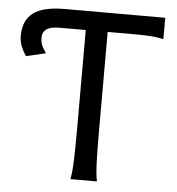

<svg xmlns="http://www.w3.org/2000/svg" viewBox="-52 -761 746 810"><g transform="rotate(5 321.5 -356.5)"><path d="M14.6 -583.5Q14.6 -615.7 24.4 -639.9Q34.2 -664.1 55.2 -680.4Q76.2 -696.8 109.6 -704.8Q143.1 -712.9 190.4 -712.9H615.2V-622.6Q585.9 -628.9 557.4 -630.6Q528.8 -632.3 495.6 -632.3H378.4V-212.4Q378.4 -140.1 380.1 -84.7Q381.8 -29.3 388.2 0H275.9Q282.2 -29.3 283.9 -84.7Q285.6 -140.1 285.6 -212.4V-632.3H175.8Q135.3 -632.3 118.9 -619.6Q102.5 -606.9 102.5 -585.9Q102.5 -574.7 104 -566.7Q105.5 -558.6 108.4 -551.5Q111.3 -544.4 116 -536.9Q120.6 -529.3 127 -520L43.9 -500.5Q31.2 -519 22.9 -539.6Q14.6 -560.1 14.6 -583.5Z"/></g></svg>

Font: Andika FrenchTight
Style: Regular
Weight: 400
Designer: Victor Gaultney, Annie Olsen, Julie Remington, Don Collingsworth, Eric Hays, Becca Hirsbrunner
Foundry: SIL International
Version: Version 5.000 ; Dig1 Dig4Opn Dig7 LnSpcTght